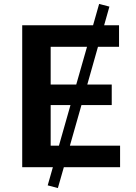

<svg xmlns="http://www.w3.org/2000/svg" viewBox="-20 -849 691 975"><path d="M222.2 92.3 248.5 0H92.8V-720.7H452.6L483.4 -829.1L535.6 -815.4L508.8 -720.7H584.5V-611.3H477.5L423.3 -419.9H547.4V-315.4H393.6L335 -109.4H589.8V0H304.2L273.9 106ZM237.3 -419.9H367.2L421.9 -611.3H237.3ZM237.3 -109.4H279.3L337.9 -315.4H237.3Z"/></svg>

Font: Monda
Style: Bold
Weight: 700
Designer: Vernon Adams
Foundry: Vernon Adams
Version: Version 2.100; ttfautohint (v1.8.3)